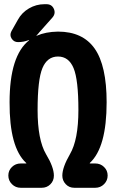

<svg xmlns="http://www.w3.org/2000/svg" viewBox="-20 -890 540 910"><path d="M431.6 -115.2Q456.1 -115.2 473.1 -98.6Q490.2 -82 490.2 -58.1Q490.2 -34.2 473.1 -17.1Q456.1 0 431.6 0H332Q307.6 0 291.5 -17.1Q275.4 -34.2 275.4 -57.6Q275.4 -96.7 311.5 -159.2Q351.6 -227.5 351.6 -368.2Q351.6 -512.7 328.6 -567.4Q305.7 -622.1 254.9 -622.1Q204.1 -622.1 181.2 -567.4Q158.2 -512.7 158.2 -368.2Q158.2 -227.5 198.2 -159.2Q235.4 -97.7 235.4 -57.6Q235.4 -33.2 218.8 -16.6Q202.1 0 177.7 0H78.1Q53.7 0 36.6 -17.1Q19.5 -34.2 19.5 -58.1Q19.5 -82 36.6 -98.6Q53.7 -115.2 78.1 -115.2H103.5Q104.5 -115.2 105 -116.2Q105.5 -117.2 103.5 -118.2Q24.4 -191.4 25.4 -405.3Q25.4 -626 118.2 -699.2Q117.2 -700.2 116.2 -700.2Q92.8 -690.4 65.4 -690.4Q45.9 -690.4 35.2 -707Q24.4 -723.6 34.2 -742.2L64.5 -795.9Q83 -830.1 117.2 -850.1Q151.4 -870.1 190.4 -870.1H200.2Q225.6 -870.1 235.4 -847.7Q245.1 -825.2 227.5 -805.7L165 -735.4Q164.1 -734.4 161.6 -731Q159.2 -727.5 156.7 -725.6Q154.3 -723.6 152.3 -721.7Q153.3 -721.7 154.3 -720.7Q196.3 -739.3 254.9 -740.2Q372.1 -740.2 428.7 -659.7Q485.4 -579.1 485.4 -405.3Q485.4 -191.4 406.2 -118.2Q405.3 -117.2 405.3 -116.2Q405.3 -115.2 406.2 -115.2Z"/></svg>

Font: Rounded-X Mgen+ 2m bold
Style: Bold
Weight: 700
Designer: [Source Han Sans]
Ryoko NISHIZUKA  (kana & ideographs); Paul D. Hunt (Latin, Greek & Cyrillic); Wenlong ZHANG  (bopomofo
Version: Version 1.059.20150602